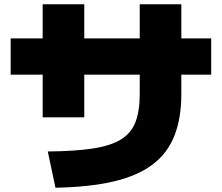

<svg xmlns="http://www.w3.org/2000/svg" viewBox="-20 -815 1040 900"><path d="M204 -105Q332 -106 416 -119Q500 -132 548 -162Q596 -192 615.5 -244Q635 -296 635 -375V-795H830V-375Q830 -260 797 -177.5Q764 -95 693.5 -42.5Q623 10 510.5 36Q398 62 240 65ZM180 -265V-795H375V-265ZM30 -465V-635H970V-465Z"/></svg>

Font: M PLUS 2 Black
Style: Regular
Weight: 900
Designer: Coji Morishita
Foundry: UNDERFOREST DESIGN
Version: Version 1.001